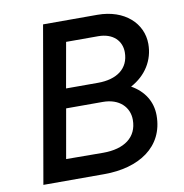

<svg xmlns="http://www.w3.org/2000/svg" viewBox="-79 -775 816 850"><g transform="rotate(-10 329.0 -350.0)"><path d="M48 0H322C478 0 595 -74 595 -216C595 -278 563 -329 506 -361C575 -398 614 -461 614 -534C614 -626 537 -700 414 -700H170ZM334 -94 167 -95 206 -316H371C445 -316 488 -272 488 -215C488 -136 428 -94 334 -94ZM221 -403 257 -606H401C469 -606 505 -566 505 -516C505 -442 449 -403 365 -403Z"/></g></svg>

Font: Fixel Display 20240404 Medium
Style: Italic
Weight: 500
Italic angle: -10°
Designer: AlfaBravo + MacPaw
Foundry: Kyrylo Tkachov, Marchela Mozhyna, Serhii Makarenko, Maria Weinstein, Zakhar Kryvoshyya
Version: Version 1.211;Glyphs 3.2 (3225)